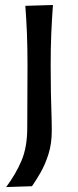

<svg xmlns="http://www.w3.org/2000/svg" viewBox="-20 -550 314 777"><path d="M4.9 207Q43.9 154.8 67.1 100.1Q90.3 45.4 90.3 -33.2L91.3 -284.7Q91.3 -356 89.1 -412.4Q86.9 -468.8 82.5 -526.4L194.3 -529.8Q189.9 -470.7 187.5 -414.1Q185.1 -357.4 185.1 -284.7Q185.1 -222.2 186 -176Q187 -129.9 188.2 -92.8Q189.5 -55.7 189.5 -20Q189.5 31.2 176.3 73.2Q163.1 115.2 144.5 147.7Q126 180.2 109.4 203.6Z"/></svg>

Font: Pinar-FD Medium
Style: Regular
Weight: 500
Designer: Amin Abedi
Version: Version 3.000